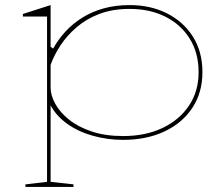

<svg xmlns="http://www.w3.org/2000/svg" viewBox="-20 -535 881 755"><path d="M80 200V190L165 180V-470H70V-480L179 -515V-351L189 -344Q209 -380 237.5 -411Q266 -442 303.5 -465.5Q341 -489 387.5 -502Q434 -515 490 -515Q572 -515 636.5 -482.5Q701 -450 738.5 -391Q776 -332 776 -251Q776 -171 736.5 -111Q697 -51 626.5 -18Q556 15 464 15Q403 15 345.5 -1Q288 -17 244.5 -48Q201 -79 179 -121V180L269 190V200ZM464 0Q552 0 618.5 -31.5Q685 -63 723 -119.5Q761 -176 761 -251Q761 -327 726 -383Q691 -439 630 -469.5Q569 -500 490 -500Q423 -500 371.5 -480.5Q320 -461 282 -428.5Q244 -396 218.5 -357.5Q193 -319 179 -280V-190Q179 -160 197.5 -126.5Q216 -93 251.5 -64.5Q287 -36 340.5 -18Q394 0 464 0Z"/></svg>

Font: Kalnia SemiExpanded Thin
Style: Regular
Weight: 250
Width: 6
Designer: Frida Medrano
Foundry: Frida Medrano
Version: Version 1.105